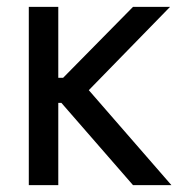

<svg xmlns="http://www.w3.org/2000/svg" viewBox="-20 -540 526 560"><path d="M64 0V-520H150V-313H164L368 -520H476L239 -277L480 0H368L159 -240H150V0Z"/></svg>

Font: Liter
Style: Regular
Weight: 400
Designer: Anton Skugarov
Foundry: skugi
Version: Version 1.004; ttfautohint (v1.8.4.7-5d5b)